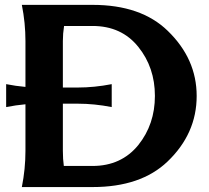

<svg xmlns="http://www.w3.org/2000/svg" viewBox="-20 -757 845 777"><path d="M238.3 -85.4H354.5Q470.7 -85.4 539.6 -169.9Q606.9 -253.9 606.9 -368.9Q606.9 -483.9 539.6 -567.4Q471.7 -651.9 354.5 -651.9H239.3Q234.4 -621.1 234.4 -590.8V-402.8H295.4Q361.8 -402.8 432.1 -416.5V-323.7Q361.3 -337.4 295.4 -337.4H234.4V-146.5Q234.4 -112.3 238.3 -85.4ZM68.4 0Q83 -73.2 83 -146.5V-335Q44.4 -331.5 4.9 -323.7V-416.5Q43.9 -408.7 83 -405.3V-590.8Q83 -664.1 68.4 -737.3H354.5Q550.8 -737.3 658.7 -632.3Q775.9 -519 775.9 -368.7Q775.9 -215.8 657.7 -103Q549.8 0 354.5 0Z"/></svg>

Font: Classica
Style: Bold
Weight: 700
Designer: Wojciech Kalinowski "wmk69" (wmk69@o2.pl)
Foundry: Wojciech Kalinowski "wmk69" (wmk69@o2.pl)
Version: Version 2.1.1; 2021-05-14